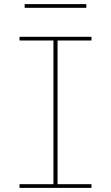

<svg xmlns="http://www.w3.org/2000/svg" viewBox="-20 -914 540 934"><path d="M75 0V-18H240V-717H75V-735H425V-717H260V-18H425V0ZM100 -876V-894H400V-876Z"/></svg>

Font: Iosevka Curly Slab Thin
Style: Regular
Weight: 100
Monospace: yes
Designer: Belleve Invis
Foundry: Belleve Invis
Version: Version 22.1.2; ttfautohint (v1.8.4)